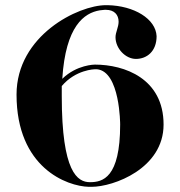

<svg xmlns="http://www.w3.org/2000/svg" viewBox="-20 -713 698 743"><path d="M366 -673C372 -673 378 -675 385 -675H390C422 -675 439 -656 439 -629C439 -608 427 -588 427 -569C427 -525 466 -485 506 -485C548 -485 586 -514 586 -573C583 -640 499 -691 396 -693H390C283 -693 44 -576 44 -347C44 -64 239 8 324 10H334C420 10 613 -61 613 -231C613 -409 462 -463 347 -463C347 -463 277 -463 221 -408C234 -613 306 -663 366 -673ZM355 -445C445 -437 445 -231 445 -231C445 -24 377 -8 328 -8C280 -8 219 -46 219 -341V-380C273 -444 347 -445 347 -445Z"/></svg>

Font: Purple Purse
Style: Regular
Weight: 400
Designer: Astigmatic (AOETI)
Foundry: Astigmatic (AOETI)
Version: Version 1.000